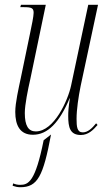

<svg xmlns="http://www.w3.org/2000/svg" viewBox="-20 -556 455 805"><path d="M319 10C350 10 371 -11 389 -32L383 -39C366 -18 348 -1 327 -1C303 -1 301 -25 301 -58C301 -97 309 -150 318 -195L391 -536H350L278 -197C265 -136 207 -5 130 -5C99 -5 84 -29 84 -82C84 -117 97 -180 107 -224L172 -536H68L65 -526H79C113 -526 121 -522 121 -502C121 -488 113 -449 106 -416L67 -228C58 -185 44 -125 44 -87C44 -30 64 9 118 9C180 9 229 -42 272 -144H273C267 -106 266 -86 266 -70C266 -21 274 10 319 10ZM65 229C138 229 161 183 194 8L163 32C128 207 99 219 64 219C54 219 45 217 35 213L33 223C45 227 54 229 65 229Z"/></svg>

Font: Noto Serif Display ExtraCondensed ExtraLight
Style: Italic
Weight: 200
Width: 2
Italic angle: -12°
Designer: Monotype Design Team
Foundry: Monotype Imaging Inc.
Version: Version 2.009